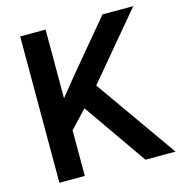

<svg xmlns="http://www.w3.org/2000/svg" viewBox="-106 -806 848 901"><g transform="rotate(-15 318.5 -355.5)"><path d="M490.2 0H636.7L357.4 -396L621.6 -710.9H472.2L264.2 -461.9L195.8 -377.4V-710.9H72.3V0H195.8V-221.7L276.4 -307.1Z"/></g></svg>

Font: Roboto Medium
Style: Regular
Weight: 500
Designer: Google
Version: Version 2.137; 2017